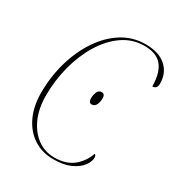

<svg xmlns="http://www.w3.org/2000/svg" viewBox="-174 -839 899 965"><g transform="rotate(30 276.0 -356.5)"><path d="M277 10Q210 10 160.5 -23Q111 -56 84 -114.5Q57 -173 57 -250Q57 -343 81.5 -428Q106 -513 150.5 -579.5Q195 -646 256 -684.5Q317 -723 391 -723Q468 -723 510 -686Q552 -649 552 -587Q552 -556 525 -556Q525 -632 493.5 -672.5Q462 -713 390 -713Q321 -713 265 -674Q209 -635 168.5 -568.5Q128 -502 106.5 -419.5Q85 -337 85 -250Q85 -175 110 -119Q135 -63 178 -31.5Q221 0 277 0Q343 0 384 -32.5Q425 -65 444 -118Q453 -114 453 -100Q453 -78 434 -52Q415 -26 375.5 -8Q336 10 277 10ZM306 -325Q288 -325 288 -351Q288 -369 295 -386.5Q302 -404 320 -404Q339 -404 339 -379Q339 -360 331.5 -342.5Q324 -325 306 -325Z"/></g></svg>

Font: Noto Serif Display SemiCondensed Thin
Style: Italic
Weight: 100
Width: 4
Italic angle: -12°
Designer: Monotype Design Team
Foundry: Monotype Imaging Inc.
Version: Version 2.009